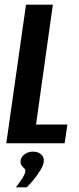

<svg xmlns="http://www.w3.org/2000/svg" viewBox="-20 -611 339 819"><path d="M6.9 0 90.9 -591H205.5L133.7 -79.7H267.5L255.7 0ZM47.4 188.2Q66.1 164.9 76.8 147Q87.5 129.1 88.2 118.7Q88.9 111.6 83 106.6Q77.1 101.5 71.7 94.1Q66.3 86.7 67.7 74.3Q69 60.1 84.1 48Q99.1 35.8 120.8 35.8Q143.1 35.8 155.9 48Q168.8 60.1 166.7 79Q165.4 92.5 153.6 112.6Q141.8 132.7 125.7 152.8Q109.5 172.9 93.8 188.2Z"/></svg>

Font: Alumni Sans SC Thin
Style: Italic
Weight: 100
Italic angle: -8°
Designer: Robert E. Leuschke
Foundry: Robert E. Leuschke
Version: Version 1.016